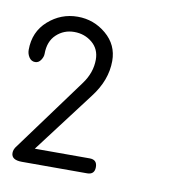

<svg xmlns="http://www.w3.org/2000/svg" viewBox="-55 -792 446 481"><g transform="rotate(10 168.0 -551.0)"><path d="M-1 -639.2Q-1 -685.1 31.2 -713.6Q63.5 -742.2 106 -742.2Q147 -742.2 178.5 -715.6Q210 -689 210 -647.9Q210 -598.6 174.8 -553.2L57.1 -397.9H196.8Q215.8 -397.9 215.8 -378.9Q215.8 -359.9 196.8 -359.9H30.8Q3.9 -359.9 3.9 -377.9Q3.9 -387.2 11.2 -396L147 -581.1Q168.9 -610.8 168.9 -644Q168.9 -670.9 149.7 -687Q130.4 -703.1 104 -703.1Q77.6 -703.1 58.8 -685.5Q40 -668 40 -636.2Q40 -628.4 34.4 -620.1Q28.8 -611.8 20 -611.8Q10.3 -611.8 4.6 -620.4Q-1 -628.9 -1 -639.2Z"/></g></svg>

Font: BPreplay
Style: Regular
Weight: 400
Designer: Magenta/George Triantafyllakos
Foundry: Magenta/George Triantafyllakos
Version: Version 1.00